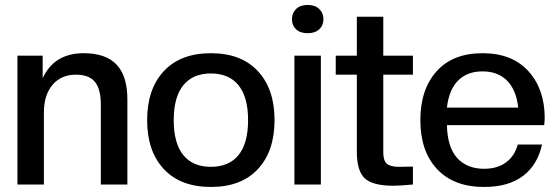

<svg xmlns="http://www.w3.org/2000/svg" viewBox="-20 -739 2231 769"><path d="M490.2 0H383.8V-321.8Q383.8 -381.8 360.4 -410.9Q336.9 -439.9 283.2 -439.9Q225.1 -439.9 190.4 -399.2Q155.8 -358.4 155.8 -288.1V0H49.8V-516.1H150.9V-425.8Q197.3 -525.9 314.9 -525.9Q403.8 -525.9 447 -480.2Q490.2 -434.6 490.2 -340.8Z M1012.9 -61.8Q946.3 9.8 824.7 9.8Q703.1 9.8 636.2 -61.8Q569.3 -133.3 569.3 -257.8Q569.3 -382.3 636.2 -454.1Q703.1 -525.9 824.7 -525.9Q946.3 -525.9 1012.9 -454.1Q1079.6 -382.3 1079.6 -257.8Q1079.6 -133.3 1012.9 -61.8ZM973.6 -257.8Q973.6 -350.1 935.3 -397.5Q897 -444.8 824.7 -444.8Q752.4 -444.8 714.1 -397.5Q675.8 -350.1 675.8 -257.8Q675.8 -165 714.1 -117.9Q752.4 -70.8 824.7 -70.8Q897 -70.8 935.3 -117.9Q973.6 -165 973.6 -257.8Z M1265.1 0H1159.2V-516.1H1265.1ZM1212.4 -606Q1182.6 -606 1166 -621.6Q1149.4 -637.2 1149.4 -662.1Q1149.4 -687 1166 -703.1Q1182.6 -719.2 1212.4 -719.2Q1241.7 -719.2 1258.5 -703.1Q1275.4 -687 1275.4 -662.1Q1275.4 -637.2 1258.5 -621.6Q1241.7 -606 1212.4 -606Z M1555.2 4.9Q1473.6 4.9 1441.4 -24.4Q1409.2 -53.7 1409.2 -131.8V-439.9H1324.7V-516.1H1409.2V-671.9H1515.1V-516.1H1633.8V-439.9H1515.1V-128.9Q1515.1 -95.7 1529.3 -83.3Q1543.5 -70.8 1579.1 -70.8L1633.8 -71.8V0Q1581.5 4.9 1555.2 4.9Z M1918.9 9.8Q1797.4 9.8 1730.5 -61.8Q1663.6 -133.3 1663.6 -257.8Q1663.6 -380.4 1728.3 -453.1Q1793 -525.9 1912.6 -525.9Q2031.2 -525.9 2096.4 -453.9Q2161.6 -381.8 2161.6 -267.1Q2161.6 -257.3 2159.7 -237.8H1770Q1772 -148.9 1811.3 -106Q1850.6 -63 1918.9 -63Q1972.7 -63 2007.1 -88.9Q2041.5 -114.7 2053.7 -160.2H2150.9Q2133.3 -79.1 2075.2 -34.7Q2017.1 9.8 1918.9 9.8ZM1770 -308.1H2055.7Q2047.4 -379.9 2010.5 -416.5Q1973.6 -453.1 1912.6 -453.1Q1851.6 -453.1 1814.9 -416.5Q1778.3 -379.9 1770 -308.1Z"/></svg>

Font: Creato Display Medium
Style: Regular
Weight: 500
Version: Version 1.000